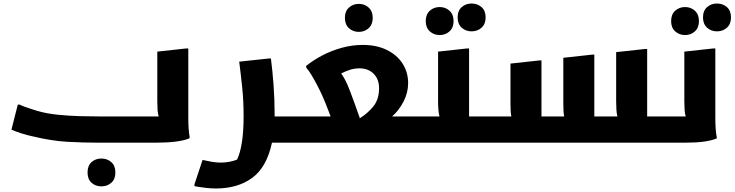

<svg xmlns="http://www.w3.org/2000/svg" viewBox="-20 -810 4170 1090"><path d="M81 -216H92Q103 -210 122.5 -203Q142 -196 161.5 -190Q181 -184 193 -180Q245 -165 310 -158.5Q375 -152 436.5 -150.5Q498 -149 541 -149H881Q876 -164 874.5 -185.5Q873 -207 873 -233V-517L1038 -535H1049V-186Q1049 -166 1049 -136.5Q1049 -107 1051 -78.5Q1053 -50 1057 -32L1054 -24Q994 0 865 0H541Q451 0 362 -5Q273 -10 165 -36Q135 -42 99.5 -53.5Q64 -65 45 -74ZM477 169Q477 131 499.5 110.5Q522 90 556 90Q589 90 612 110.5Q635 131 635 169Q635 207 612 227.5Q589 248 556 248Q522 248 499.5 227.5Q477 207 477 169Z M1130 98Q1156 104 1182 108.5Q1208 113 1234 113Q1261 113 1285 108Q1309 103 1326 96Q1363 17 1363 -150Q1363 -236 1355 -313.5Q1347 -391 1338 -460L1507 -478H1518Q1527 -409 1533 -327.5Q1539 -246 1539 -162Q1539 -155 1539 -149H1675V-20L1655 0H1524Q1494 140 1411.5 200Q1329 260 1206 260Q1180 260 1152 257Q1124 254 1104 250.5Q1084 247 1084 246V236Z M1675 -149H1857L1828 -224Q1821 -242 1808 -270.5Q1795 -299 1779 -329.5Q1763 -360 1747.5 -385.5Q1732 -411 1720 -424L1717 -435Q1759 -469 1811 -496Q1863 -523 1921.5 -539Q1980 -555 2039 -555Q2118 -555 2176 -526.5Q2234 -498 2265.5 -449Q2297 -400 2297 -338Q2297 -284 2271 -233.5Q2245 -183 2206 -149H2381V-20L2361 0H1655V-129ZM1992 -226 2023 -139Q2067 -166 2099.5 -206Q2132 -246 2132 -309Q2132 -361 2101 -391.5Q2070 -422 2021 -422Q1991 -422 1964.5 -413Q1938 -404 1917 -393Q1938 -363 1953.5 -326.5Q1969 -290 1992 -226ZM2017 -629Q1984 -629 1961 -650Q1938 -671 1938 -709Q1938 -746 1961 -767Q1984 -788 2017 -788Q2050 -788 2073 -767Q2096 -746 2096 -709Q2096 -671 2073 -650Q2050 -629 2017 -629Z M2359 -149H2475Q2471 -164 2469 -185.5Q2467 -207 2467 -233V-517L2632 -535H2643V-149H2772V-20L2752 0H2339V-129ZM2657 -632Q2624 -632 2601 -653Q2578 -674 2578 -711Q2578 -749 2601 -769.5Q2624 -790 2657 -790Q2691 -790 2714 -769.5Q2737 -749 2737 -711Q2737 -674 2714 -653Q2691 -632 2657 -632ZM2476 -611Q2443 -611 2420 -632Q2397 -653 2397 -690Q2397 -728 2420 -749Q2443 -770 2476 -770Q2509 -770 2532 -749Q2555 -728 2555 -690Q2555 -653 2532 -632Q2509 -611 2476 -611Z M2752 0V-129L2772 -149H2883Q2880 -162 2879 -181Q2878 -200 2878 -222V-449L3043 -467H3054V-149H3183Q3180 -163 3179 -181.5Q3178 -200 3178 -222V-482L3343 -500H3354V-149H3485Q3481 -164 3479.5 -185.5Q3478 -207 3478 -233V-514L3643 -532H3654V-149H3772V-20L3766 0Z M3739 0V-129L3759 -149H3873Q3868 -165 3866.5 -187Q3865 -209 3865 -236V-517L4030 -535H4041V-186Q4041 -166 4041 -136.5Q4041 -107 4043 -78.5Q4045 -50 4049 -32V-24Q4019 -12 3976 -6Q3933 0 3870 0ZM4050 -632Q4017 -632 3994 -653Q3971 -674 3971 -711Q3971 -749 3994 -769.5Q4017 -790 4050 -790Q4084 -790 4107 -769.5Q4130 -749 4130 -711Q4130 -674 4107 -653Q4084 -632 4050 -632ZM3869 -611Q3836 -611 3813 -632Q3790 -653 3790 -690Q3790 -728 3813 -749Q3836 -770 3869 -770Q3902 -770 3925 -749Q3948 -728 3948 -690Q3948 -653 3925 -632Q3902 -611 3869 -611Z"/></svg>

Font: Kufam
Style: Bold Italic
Weight: 700
Italic angle: -11°
Designer: Artur Schmal
Foundry: Original Type
Version: Version 1.301; ttfautohint (v1.8.3)